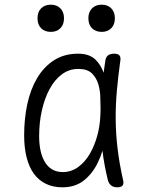

<svg xmlns="http://www.w3.org/2000/svg" viewBox="-20 -789 640 819"><path d="M246 10Q206 10 175.5 -5Q145 -20 124.5 -48Q104 -76 93.5 -117.5Q83 -159 83 -212Q83 -282 96.5 -345Q110 -408 138.5 -456Q167 -504 210.5 -532Q254 -560 313 -560Q360 -560 386 -536Q410 -513 422 -479Q425 -503 429 -528Q431 -545 440.5 -552.5Q450 -560 466 -560Q483 -560 489.5 -552.5Q496 -545 493 -528Q484 -463 478.5 -402Q473 -341 473.5 -280Q474 -219 481.5 -155.5Q489 -92 505 -21Q509 -6 503 2Q497 10 480.5 10Q464 10 454 2Q444 -6 440 -21Q424 -87 417 -146Q409 -119 397 -95Q375 -49 338 -19.5Q301 10 246 10ZM248 -55Q284 -55 313.5 -76.5Q343 -98 363.5 -133.5Q384 -169 396 -214Q406 -253 408 -294Q408 -309 409 -324Q409 -345 408 -367Q408 -401 399.5 -429.5Q391 -458 371.5 -476.5Q352 -495 314 -495Q275 -495 244 -472Q213 -449 191.5 -409Q170 -369 158.5 -317.5Q147 -266 147 -209Q147 -136 173 -95.5Q199 -55 248 -55ZM414 -653Q388 -653 372.5 -668.5Q357 -684 357 -711Q357 -738 372.5 -753.5Q388 -769 414 -769Q439 -769 454.5 -753.5Q470 -738 470 -711Q470 -684 454.5 -668.5Q439 -653 414 -653ZM197 -653Q171 -653 155.5 -668.5Q140 -684 140 -711Q140 -738 155.5 -753.5Q171 -769 197 -769Q222 -769 237.5 -753.5Q253 -738 253 -711Q253 -684 237.5 -668.5Q222 -653 197 -653Z"/></svg>

Font: Maple Mono ExtraLight
Style: Regular
Weight: 275
Monospace: yes
Designer: subframe7536
Version: Version 7.000